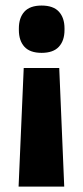

<svg xmlns="http://www.w3.org/2000/svg" viewBox="-20 -525 298 692"><path d="M193.5 -280 211.5 147.5H47L65.5 -280ZM130 -505Q172 -505 192.2 -483Q212.5 -461 212.5 -422.5V-417Q212.5 -378.5 192.2 -356.5Q172 -334.5 130 -334.5Q88 -334.5 68 -356.5Q48 -378.5 48 -417V-422.5Q48 -461 68 -483Q88 -505 130 -505Z"/></svg>

Font: Anek Telugu
Style: Bold
Weight: 700
Designer: Omkar Bhoir (Telugu), Yesha Goshar (Latin)
Foundry: Ek Type
Version: Version 1.003